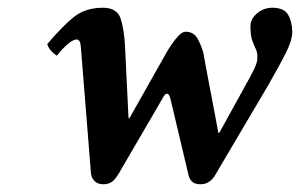

<svg xmlns="http://www.w3.org/2000/svg" viewBox="-20 -464 775 496"><path d="M102 -350Q140 -395 170 -419.5Q200 -444 246 -444Q283 -444 292 -415Q301 -386 303 -344L312 -159L314 -158L410 -328Q415 -337 423.5 -349.5Q432 -362 441.5 -372Q451 -382 460 -382Q482 -382 492.5 -360.5Q503 -339 506 -324Q506 -324 510 -301.5Q514 -279 520.5 -245.5Q527 -212 533.5 -177.5Q540 -143 544 -121L546 -120L626 -265Q638 -287 641.5 -297Q645 -307 645 -317Q645 -329 640.5 -338Q636 -347 631.5 -360Q627 -373 627 -396Q627 -415 644 -429.5Q661 -444 684 -444Q714 -444 724.5 -425.5Q735 -407 735 -381Q735 -361 720 -330.5Q705 -300 673 -244L536 -12Q522 12 498 12Q483 12 476 5Q469 -2 467 -12L420 -210Q417 -222 411 -222Q406 -222 400 -210L287 -16Q278 -1 269.5 5.5Q261 12 247 12Q232 12 224 3.5Q216 -5 215 -16L189 -341Q188 -362 178 -362Q168 -362 152.5 -348Q137 -334 127 -320Q108 -332 102 -350Z"/></svg>

Font: Libertinus Serif SemiBold
Style: Italic
Weight: 600
Italic angle: -11.5°
Designer: Philipp H. Poll, Khaled Hosny
Foundry: Caleb Maclennan
Version: Version 7.051;RELEASE